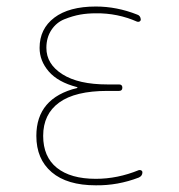

<svg xmlns="http://www.w3.org/2000/svg" viewBox="-20 -550 540 580"><path d="M212.9 -284.2Q213.9 -284.2 213.9 -285.2Q213.9 -287.1 211.9 -287.1Q155.3 -301.8 127.4 -334Q99.6 -366.2 99.6 -405.3Q99.6 -462.9 144 -496.6Q188.5 -530.3 269.5 -530.3Q333 -530.3 394.5 -505.9Q404.3 -502.9 405.3 -491.2Q405.3 -487.3 402.3 -485.4Q399.4 -483.4 394.5 -484.4Q335 -510.7 269.5 -509.8Q244.1 -509.8 222.2 -505.9Q200.2 -502 175.3 -492.2Q150.4 -482.4 135.3 -459.5Q120.1 -436.5 120.1 -405.3Q120.1 -356.4 168.5 -325.7Q216.8 -294.9 304.7 -294.9H339.8Q349.6 -294.9 349.6 -285.2Q349.6 -275.4 339.8 -275.4H304.7Q207 -275.4 158.7 -240.2Q110.4 -205.1 110.4 -139.6Q110.4 -76.2 151.9 -43Q193.4 -9.8 269.5 -9.8Q335 -9.8 399.4 -36.1Q403.3 -37.1 406.7 -35.2Q410.2 -33.2 410.2 -29.3Q410.2 -18.6 399.4 -13.7Q335.9 10.7 269.5 9.8Q182.6 9.8 136.2 -29.8Q89.8 -69.3 89.8 -139.6Q89.8 -253.9 212.9 -284.2Z"/></svg>

Font: Rounded-X Mgen+ 1m thin
Style: Regular
Weight: 100
Designer: [Source Han Sans]
Ryoko NISHIZUKA  (kana & ideographs); Paul D. Hunt (Latin, Greek & Cyrillic); Wenlong ZHANG  (bopomofo
Version: Version 1.059.20150602